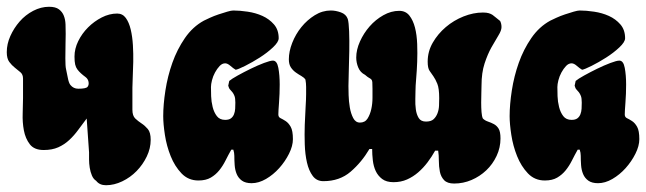

<svg xmlns="http://www.w3.org/2000/svg" viewBox="-32 -543 1908 567"><path d="M113 -523Q132 -523 142 -515.5Q152 -508 156.5 -496.5Q161 -485 161.5 -471Q162 -457 162 -443Q162 -433 161.5 -413.5Q161 -394 161 -370.5Q161 -347 163 -339Q165 -331 168 -314.5Q171 -298 176 -292Q185 -281 199 -281Q222 -281 226.5 -286.5Q231 -292 229.5 -301Q228 -310 220.5 -315.5Q213 -321 207 -326.5Q201 -332 196.5 -338Q192 -344 190 -352.5Q188 -361 188 -376Q188 -399 199 -421.5Q210 -444 228 -462Q246 -480 268.5 -491.5Q291 -503 314 -503Q330 -503 339.5 -490Q349 -477 354 -456Q359 -435 360.5 -409.5Q362 -384 361.5 -360Q361 -336 360 -315.5Q359 -295 359 -284V-219Q359 -201 367.5 -193Q376 -185 386 -178.5Q396 -172 404.5 -162Q413 -152 413 -130Q413 -105 401.5 -81Q390 -57 371.5 -38Q353 -19 329 -7.5Q305 4 281 4Q262 4 252 -9Q244 -14 239.5 -24.5Q235 -35 233 -47.5Q231 -60 231 -72Q231 -84 231 -93L224 -193Q211 -176 199 -159.5Q187 -143 172.5 -129.5Q158 -116 140 -108Q122 -100 97 -100Q69 -100 56 -117Q43 -134 38.5 -158Q34 -182 35 -208Q36 -234 36 -253V-311Q36 -323 28.5 -329.5Q21 -336 12 -343Q3 -350 -4.5 -360Q-12 -370 -12 -389Q-12 -413 -1.5 -436.5Q9 -460 26 -479.5Q43 -499 66 -511Q89 -523 113 -523Z M657 -512Q676 -512 699.5 -508.5Q723 -505 743 -496Q763 -487 777 -471Q791 -455 791 -430Q791 -419 774 -403Q757 -387 735 -373Q713 -359 692 -348.5Q671 -338 664 -337Q657 -341 648.5 -348.5Q640 -356 633 -356Q624 -356 616.5 -348Q609 -340 603 -329Q597 -318 594 -306Q591 -294 591 -286Q591 -275 591.5 -259Q592 -243 596 -227Q600 -211 608.5 -200Q617 -189 633 -189Q644 -189 650 -193.5Q656 -198 659 -205.5Q662 -213 662.5 -222Q663 -231 663 -240Q663 -253 660.5 -259.5Q658 -266 654.5 -270.5Q651 -275 647.5 -278.5Q644 -282 642 -290L645 -304Q652 -310 670 -320Q688 -330 708.5 -340Q729 -350 747.5 -357Q766 -364 774 -364Q786 -364 790 -342.5Q794 -321 794 -293.5Q794 -266 792 -240Q790 -214 790 -205Q790 -197 796.5 -194Q803 -191 811.5 -185.5Q820 -180 826.5 -168.5Q833 -157 833 -132Q833 -112 821.5 -89Q810 -66 792.5 -46.5Q775 -27 753.5 -14.5Q732 -2 711 -2Q693 -2 682.5 -9.5Q672 -17 667 -29Q662 -41 661 -55.5Q660 -70 660 -83Q660 -92 657 -101H651Q642 -85 634 -69Q626 -53 615.5 -40Q605 -27 590.5 -18.5Q576 -10 554 -10Q524 -10 504 -31Q484 -52 472 -82Q460 -112 455 -144.5Q450 -177 450 -200Q450 -234 456.5 -276Q463 -318 477 -357.5Q491 -397 514 -430.5Q537 -464 570 -482Q576 -485 588 -490.5Q600 -496 613.5 -500.5Q627 -505 639 -508.5Q651 -512 657 -512Z M1309 -1Q1289 -1 1279.5 -11Q1270 -21 1267 -36Q1264 -51 1264 -68Q1264 -85 1262 -98H1253Q1243 -80 1230.5 -63.5Q1218 -47 1203 -34Q1188 -21 1170 -13Q1152 -5 1130 -5Q1109 -5 1096.5 -14.5Q1084 -24 1077.5 -38Q1071 -52 1069 -69.5Q1067 -87 1067 -103H1059Q1036 -64 1003.5 -36Q971 -8 923 -8Q903 -8 891.5 -23.5Q880 -39 874.5 -63Q869 -87 868 -116.5Q867 -146 868 -174.5Q869 -203 870.5 -227Q872 -251 872 -265Q872 -276 872 -286.5Q872 -297 870 -308Q866 -314 858 -318.5Q850 -323 841.5 -329Q833 -335 827 -344Q821 -353 821 -368Q821 -391 831 -416.5Q841 -442 858 -463Q875 -484 897.5 -498Q920 -512 945 -512Q959 -512 974.5 -506.5Q990 -501 995 -487Q998 -477 999 -450.5Q1000 -424 999.5 -392.5Q999 -361 998 -332Q997 -303 997 -289Q997 -280 997.5 -262Q998 -244 1001 -226Q1004 -208 1011 -194.5Q1018 -181 1031 -181Q1046 -181 1053.5 -193Q1061 -205 1064.5 -221Q1068 -237 1068 -254Q1068 -271 1068 -281Q1068 -295 1067.5 -300.5Q1067 -306 1064.5 -308.5Q1062 -311 1058 -313Q1054 -315 1046 -322Q1032 -329 1026 -343.5Q1020 -358 1020 -373Q1020 -396 1031 -420.5Q1042 -445 1059.5 -465Q1077 -485 1100 -498Q1123 -511 1147 -511Q1166 -511 1177 -497Q1188 -483 1193.5 -461.5Q1199 -440 1200 -413Q1201 -386 1200 -360Q1199 -334 1197 -311Q1195 -288 1195 -275Q1195 -266 1194.5 -250.5Q1194 -235 1196 -220Q1198 -205 1204.5 -194.5Q1211 -184 1226 -184Q1241 -184 1248.5 -191Q1256 -198 1260 -208.5Q1264 -219 1264.5 -231Q1265 -243 1265 -253Q1265 -282 1259.5 -295.5Q1254 -309 1248 -317.5Q1242 -326 1236.5 -334Q1231 -342 1231 -361Q1231 -391 1246 -417Q1261 -443 1284.5 -463Q1308 -483 1337 -494.5Q1366 -506 1394 -506Q1405 -506 1411.5 -504Q1418 -502 1422.5 -499Q1427 -496 1432 -491.5Q1437 -487 1445 -481Q1449 -473 1449 -463Q1449 -453 1440 -438.5Q1431 -424 1419.5 -403.5Q1408 -383 1399 -355.5Q1390 -328 1390 -291Q1390 -283 1389.5 -269Q1389 -255 1389 -240Q1389 -225 1390 -212Q1391 -199 1394 -193Q1400 -187 1409 -184Q1418 -181 1426.5 -176.5Q1435 -172 1440.5 -163Q1446 -154 1446 -134Q1446 -107 1434.5 -82.5Q1423 -58 1404 -40Q1385 -22 1360.5 -11.5Q1336 -1 1309 -1Z M1680 -512Q1699 -512 1722.5 -508.5Q1746 -505 1766 -496Q1786 -487 1800 -471Q1814 -455 1814 -430Q1814 -419 1797 -403Q1780 -387 1758 -373Q1736 -359 1715 -348.5Q1694 -338 1687 -337Q1680 -341 1671.5 -348.5Q1663 -356 1656 -356Q1647 -356 1639.5 -348Q1632 -340 1626 -329Q1620 -318 1617 -306Q1614 -294 1614 -286Q1614 -275 1614.5 -259Q1615 -243 1619 -227Q1623 -211 1631.5 -200Q1640 -189 1656 -189Q1667 -189 1673 -193.5Q1679 -198 1682 -205.5Q1685 -213 1685.5 -222Q1686 -231 1686 -240Q1686 -253 1683.5 -259.5Q1681 -266 1677.5 -270.5Q1674 -275 1670.5 -278.5Q1667 -282 1665 -290L1668 -304Q1675 -310 1693 -320Q1711 -330 1731.5 -340Q1752 -350 1770.5 -357Q1789 -364 1797 -364Q1809 -364 1813 -342.5Q1817 -321 1817 -293.5Q1817 -266 1815 -240Q1813 -214 1813 -205Q1813 -197 1819.5 -194Q1826 -191 1834.5 -185.5Q1843 -180 1849.5 -168.5Q1856 -157 1856 -132Q1856 -112 1844.5 -89Q1833 -66 1815.5 -46.5Q1798 -27 1776.5 -14.5Q1755 -2 1734 -2Q1716 -2 1705.5 -9.5Q1695 -17 1690 -29Q1685 -41 1684 -55.5Q1683 -70 1683 -83Q1683 -92 1680 -101H1674Q1665 -85 1657 -69Q1649 -53 1638.5 -40Q1628 -27 1613.5 -18.5Q1599 -10 1577 -10Q1547 -10 1527 -31Q1507 -52 1495 -82Q1483 -112 1478 -144.5Q1473 -177 1473 -200Q1473 -234 1479.5 -276Q1486 -318 1500 -357.5Q1514 -397 1537 -430.5Q1560 -464 1593 -482Q1599 -485 1611 -490.5Q1623 -496 1636.5 -500.5Q1650 -505 1662 -508.5Q1674 -512 1680 -512Z"/></svg>

Font: r_Neptun CAT
Style: Regular
Weight: 400
Foundry: Peter Wiegel, CAT-Fonts
Version: Version 1.000;June 8, 2024;FontCreator 14.0.0.2814 32-bit